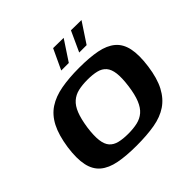

<svg xmlns="http://www.w3.org/2000/svg" viewBox="-160 -786 952 952"><g transform="rotate(-45 315.5 -310.5)"><path d="M284 7Q212 7 160.5 -3Q109 -13 78 -39Q47 -65 37 -111.5Q27 -158 37 -230Q48 -304 72 -350.5Q96 -397 135 -422.5Q174 -448 229 -458Q284 -468 355 -468Q428 -468 479 -458Q530 -448 561 -422Q592 -396 602 -349.5Q612 -303 602 -230Q592 -157 567.5 -110.5Q543 -64 504.5 -38Q466 -12 411.5 -2.5Q357 7 284 7ZM296 -64Q333 -64 361 -70.5Q389 -77 409.5 -94.5Q430 -112 443.5 -145Q457 -178 464 -230Q471 -283 467 -315.5Q463 -348 447.5 -366Q432 -384 405.5 -390.5Q379 -397 343 -397Q306 -397 278 -390.5Q250 -384 229.5 -366Q209 -348 196 -315.5Q183 -283 175 -230Q168 -178 172 -145Q176 -112 191.5 -94.5Q207 -77 233.5 -70.5Q260 -64 296 -64ZM409 -521 458 -628 531 -627 461 -521ZM283 -521 333 -628 406 -627 336 -521Z"/></g></svg>

Font: Genos SemiBold
Style: Italic
Weight: 600
Italic angle: -8°
Version: Version 1.010